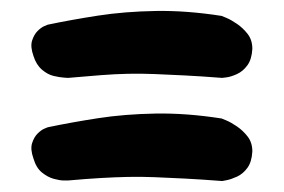

<svg xmlns="http://www.w3.org/2000/svg" viewBox="-20 -463 518 350"><path d="M440 -187Q439 -168 431 -157Q423 -146 412 -141Q401 -136 393 -134.5Q385 -133 385 -133Q346 -136 316.5 -137.5Q287 -139 262 -140Q237 -141 213.5 -140.5Q190 -140 164 -138.5Q138 -137 104 -134Q104 -134 96.5 -134Q89 -134 78 -137Q67 -140 56.5 -148.5Q46 -157 41 -174Q35 -191 38.5 -202Q42 -213 48.5 -219.5Q55 -226 61 -228.5Q67 -231 67 -231Q110 -240 158.5 -247.5Q207 -255 263.5 -256Q320 -257 384 -247Q384 -247 392.5 -243.5Q401 -240 412 -232.5Q423 -225 431.5 -214Q440 -203 440 -187ZM440 -374Q439 -355 431 -344Q423 -333 412 -328Q401 -323 393 -322Q385 -321 385 -321Q346 -324 316.5 -325.5Q287 -327 262 -328Q237 -329 213.5 -328.5Q190 -328 164 -326Q138 -324 104 -321Q104 -321 96.5 -321.5Q89 -322 78 -324.5Q67 -327 56.5 -336Q46 -345 41 -361Q35 -378 38.5 -389Q42 -400 48.5 -406.5Q55 -413 61 -415.5Q67 -418 67 -418Q110 -427 158.5 -434.5Q207 -442 263.5 -443Q320 -444 384 -434Q384 -434 392.5 -430.5Q401 -427 412 -419.5Q423 -412 431.5 -401Q440 -390 440 -374Z"/></svg>

Font: Sour Gummy Black SemiBold
Style: Regular
Weight: 600
Version: Version 1.000